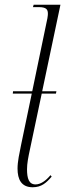

<svg xmlns="http://www.w3.org/2000/svg" viewBox="-20 -780 275 810"><path d="M118 10C155 10 176 -9 198 -35L193 -41C173 -17 151 -2 130 -2C102 -2 94 -27 94 -66C94 -90 99 -116 107 -153L156 -385H216L218 -395H158L235 -760H122L119 -750H143C177 -750 182 -739 182 -722C182 -719 182 -715 180 -703L116 -395H35L34 -385H114L69 -169C62 -134 54 -99 54 -69C54 -23 70 10 118 10Z"/></svg>

Font: Noto Serif Display ExtraCondensed ExtraLight
Style: Italic
Weight: 200
Width: 2
Italic angle: -12°
Designer: Monotype Design Team
Foundry: Monotype Imaging Inc.
Version: Version 2.009